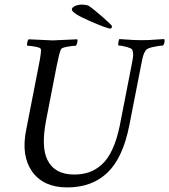

<svg xmlns="http://www.w3.org/2000/svg" viewBox="-20 -819 743 843"><path d="M211.4 -641.6Q223.6 -641.6 318.8 -646.5Q321.8 -642.6 319.3 -632.3Q316.9 -622.1 313 -618.2Q299.3 -618.2 274.9 -613.8Q250.5 -609.4 247.6 -602.5Q240.7 -588.9 229 -530.3L182.1 -289.1Q160.2 -173.8 188 -117.2Q219.7 -52.7 305.2 -52.7Q342.3 -52.7 371.6 -63Q400.9 -73.2 427.2 -96.9Q453.6 -120.6 473.4 -163.3Q493.2 -206.1 505.9 -267.6L557.6 -532.2Q563.5 -562 564.5 -573.2Q565.4 -584.5 561.5 -599.6Q559.1 -606.4 536.1 -612.8Q513.2 -619.1 500 -619.1Q498 -625 499.8 -633.5Q501.5 -642.1 503.9 -647.5Q515.6 -647 534.4 -645.5Q553.2 -644 568.4 -643.3Q583.5 -642.6 601.6 -642.6Q620.1 -642.6 635 -643.3Q649.9 -644 668 -645.5Q686 -647 701.2 -647.5Q706.1 -634.8 696.3 -619.1Q683.6 -619.1 655.3 -613.3Q627 -607.4 621.1 -599.6Q613.3 -588.9 609.1 -575.7Q605 -562.5 599.6 -533.2L547.9 -269.5Q520 -126.5 452.1 -61.3Q384.3 3.9 274.9 3.9Q170.4 3.9 120.6 -66.4Q72.8 -134.8 94.2 -245.1L149.9 -530.3Q161.6 -587.9 159.7 -602.5Q159.2 -609.4 136.5 -613.8Q113.8 -618.2 100.1 -618.2Q97.7 -621.6 99.6 -632.3Q101.6 -643.1 106 -646.5Q198.7 -641.6 211.4 -641.6ZM466.3 -693.4Q450.2 -693.4 372.8 -727.3Q295.4 -761.2 295.4 -777.3Q295.4 -785.6 308.6 -792.2Q321.8 -798.8 342.3 -798.8Q347.7 -798.8 357.2 -797.1Q366.7 -795.4 368.7 -793.9Q387.7 -781.7 429.9 -744.9Q472.2 -708 472.2 -703.1Q472.2 -701.2 469.7 -697.3Q467.3 -693.4 466.3 -693.4Z"/></svg>

Font: Amiri
Style: Slanted
Weight: 400
Italic angle: 9°
Designer: Khaled Hosny
Version: Version 000.107